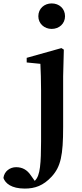

<svg xmlns="http://www.w3.org/2000/svg" viewBox="-129 -831 480 1122"><path d="M173 -662C217 -662 251 -693 251 -736C251 -781 217 -811 173 -811C130 -811 95 -781 95 -736C95 -693 130 -662 173 -662ZM27 -493V-466L107 -458C109 -410 111 -367 111 -303V-102C111 37 113 144 94 194C89 208 82 218 74 226L52 195C29 160 0 146 -35 146C-70 146 -104 169 -109 209C-98 240 -63 271 16 271C75 271 124 254 173 201C226 143 240 77 240 -89V-385L244 -541L230 -550Z"/></svg>

Font: Source Han Serif
Style: Bold
Weight: 700
Designer: Ryoko NISHIZUKA 西塚涼子 (kana & ideographs); Frank Grießhammer (Latin, Greek & Cyrillic); Wenlong ZHANG 张文龙 (bopomofo); San
Foundry: Adobe Systems Incorporated
Version: Version 1.001;PS 1.001;hotconv 16.6.54;makeotf.lib2.5.65590